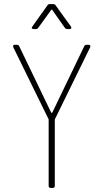

<svg xmlns="http://www.w3.org/2000/svg" viewBox="-20 -919 506 939"><path d="M218 -10V-332Q218 -336 217 -337L45 -688Q44 -690 44 -693Q44 -700 52 -700H62Q71 -700 74 -693L230 -369Q231 -367 233 -367Q235 -367 236 -369L392 -693Q395 -700 404 -700H414Q419 -700 421 -696.5Q423 -693 421 -688L249 -337Q248 -336 248 -332V-10Q248 0 238 0H228Q218 0 218 -10ZM138 -789 212 -893Q216 -899 224 -899H240Q248 -899 252 -893L327 -789Q329 -787 329 -783Q329 -781 327 -779Q325 -777 321 -777H309Q301 -777 297 -783L236 -870Q235 -872 233 -872Q231 -872 230 -870L167 -783Q163 -777 155 -777H144Q138 -777 136 -780.5Q134 -784 138 -789Z"/></svg>

Font: Barlow Semi Condensed Thin
Style: Regular
Weight: 250
Width: 4
Designer: Jeremy Tribby
Foundry: Tribby Type
Version: Version 1.408